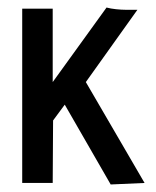

<svg xmlns="http://www.w3.org/2000/svg" viewBox="-20 -486 415 510"><path d="M274 4 152 -208 121 -166 120 0H39V-463H120V-268L263 -466Q274 -463 288.5 -461.5Q303 -460 314 -460H345L208 -268L364 0Z"/></svg>

Font: Inconsolata Condensed SemiBold
Style: Regular
Weight: 600
Width: 3
Monospace: yes
Designer: Raph Levien, Cyreal, Brenton Simpson
Foundry: Raph Levien, Cyreal, Google
Version: Version 3.100; ttfautohint (v1.8.4.7-5d5b)